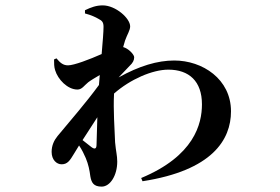

<svg xmlns="http://www.w3.org/2000/svg" viewBox="-20 -628 1040 714"><path d="M308 -322C317 -329 334 -339 351 -349L348 -312C299 -245 242 -180 194 -122C181 -106 172 -87 172 -63C172 -33 191 -17 209 -17C231 -17 240 -31 255 -56L274 -87C285 -71 293 -54 299 -40C309 -16 313 5 316 28C320 51 328 66 358 66C390 66 416 24 416 -27C416 -50 411 -65 408 -99C406 -147 401 -223 404 -277V-280C464 -333 547 -369 606 -369C683 -369 731 -326 731 -240C731 -167 702 -48 505 34L510 46C769 6 839 -108 839 -214C839 -334 733 -403 628 -403C566 -403 498 -383 421 -340L462 -383C474 -394 479 -404 479 -415C479 -424 463 -442 446 -450L438 -453L445 -477C453 -500 464 -515 464 -530C464 -560 410 -608 362 -608C338 -608 319 -601 296 -590V-578C319 -572 336 -564 346 -558C360 -551 365 -545 365 -528C365 -511 362 -472 358 -427C313 -407 255 -385 233 -385C215 -385 204 -394 190 -411L181 -407C181 -393 181 -379 185 -367C195 -333 231 -295 268 -295C285 -295 293 -310 308 -322ZM342 -192 339 -90C339 -74 332 -72 320 -81L287 -107Z"/></svg>

Font: Noto Serif CJK HK
Style: Bold
Weight: 700
Designer: Ryoko NISHIZUKA 西塚涼子 (kana & ideographs); Frank Grießhammer (Latin, Greek & Cyrillic); Wenlong ZHANG 张文龙 (bopomofo); San
Foundry: Adobe
Version: Version 2.001;hotconv 1.1.0;makeotfexe 2.6.0